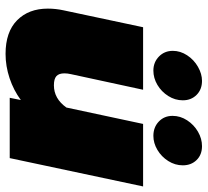

<svg xmlns="http://www.w3.org/2000/svg" viewBox="-48 -684 747 691"><g transform="rotate(90 325.5 -338.5)"><path d="M163 -587Q163 -614 179 -638.5Q195 -663 220.5 -677.5Q246 -692 271 -692Q302 -692 321.5 -672.5Q341 -653 341 -623Q341 -595 325.5 -570.5Q310 -546 285.5 -531.5Q261 -517 234 -517Q204 -517 183.5 -537Q163 -557 163 -587ZM397 -586Q397 -614 413 -638.5Q429 -663 454 -677.5Q479 -692 506 -692Q537 -692 556 -672.5Q575 -653 575 -623Q575 -595 559.5 -570.5Q544 -546 519.5 -531.5Q495 -517 469 -517Q438 -517 417.5 -536.5Q397 -556 397 -586ZM11 -137Q11 -165 17 -193L78 -480H303L247 -221Q244 -208 244 -197Q244 -177 254 -168Q264 -159 287 -159Q335 -159 367 -204L426 -480H651L549 0H332L340 -40Q305 -14 261.5 0.5Q218 15 174 15Q95 15 53 -26.5Q11 -68 11 -137Z"/></g></svg>

Font: Prompt Black
Style: Italic
Weight: 900
Italic angle: -12°
Designer: Katatrad Team
Foundry: CadsonDemak
Version: Version 1.001